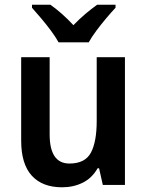

<svg xmlns="http://www.w3.org/2000/svg" viewBox="-20 -786 624 816"><path d="M511 -543V0H417L401 -71H395Q371 -29 331.5 -9.5Q292 10 244 10Q160 10 115 -39.5Q70 -89 70 -188V-543H191V-215Q191 -91 275 -91Q342 -91 366.5 -137.5Q391 -184 391 -272V-543ZM229 -606Q217 -628 197 -655Q177 -682 155 -708Q133 -734 116 -753V-766H194Q217 -750 242.5 -727.5Q268 -705 292 -679Q318 -706 343 -727Q368 -748 393 -766H471V-753Q454 -735 432 -709Q410 -683 389.5 -655.5Q369 -628 357 -606Z"/></svg>

Font: Noto Sans SemiCondensed SemiBold
Style: Regular
Weight: 600
Width: 4
Designer: Monotype Design Team
Foundry: Monotype Imaging Inc.
Version: Version 2.013; ttfautohint (v1.8.4.7-5d5b)